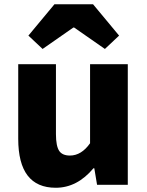

<svg xmlns="http://www.w3.org/2000/svg" viewBox="-20 -872 694 906"><path d="M66 -217V-569H244V-239Q244 -182 260 -159Q275 -138 310 -138Q364 -138 405 -196V-569H583V0H438L425 -78H421Q344 14 243 14Q66 14 66 -217ZM237 -852H419L542 -704L475 -641L330 -742H326L181 -641L114 -704Z"/></svg>

Font: Source Han Sans CN Heavy
Style: Bold
Weight: 900
Designer: Ryoko NISHIZUKA (kana & ideographs); Paul D. Hunt (Latin, Greek & Cyrillic); Wenlong ZHANG (bopomofo); Sandoll Communica
Foundry: Adobe Systems Incorporated
Version: Version 1.000;PS 1;hotconv 1.0.78;makeotf.lib2.5.61930